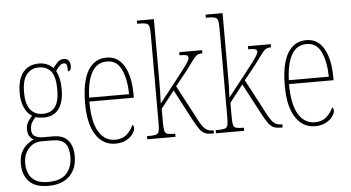

<svg xmlns="http://www.w3.org/2000/svg" viewBox="-61 -872 2241 1225"><g transform="rotate(-5 1059.0 -259.5)"><path d="M201 241Q117 241 77.5 198.5Q38 156 38 85Q38 42 53 12Q68 -18 90.5 -36Q113 -54 134 -62Q119 -69 107.5 -85Q96 -101 96 -131Q96 -158 109.5 -179.5Q123 -201 136 -214Q105 -232 87.5 -272Q70 -312 70 -362Q70 -453 106.5 -497.5Q143 -542 209 -542Q238 -542 261.5 -531Q285 -520 299 -505Q312 -523 328.5 -540Q345 -557 369 -557Q390 -557 400 -543.5Q410 -530 410 -512Q410 -476 389 -476Q389 -504 385 -516.5Q381 -529 367 -529Q354 -529 342 -518.5Q330 -508 314 -485Q324 -466 331.5 -437Q339 -408 339 -363Q339 -285 306.5 -240.5Q274 -196 209 -196Q198 -196 181.5 -198Q165 -200 157 -203Q143 -189 132.5 -171Q122 -153 122 -126Q122 -95 142.5 -83Q163 -71 197 -71H258Q325 -71 355 -33.5Q385 4 385 66Q385 146 337.5 193.5Q290 241 201 241ZM206 -220Q258 -220 284.5 -255Q311 -290 311 -365Q311 -449 283.5 -483Q256 -517 204 -517Q157 -517 127.5 -481Q98 -445 98 -364Q98 -293 126 -256.5Q154 -220 206 -220ZM203 216Q284 216 320.5 174.5Q357 133 357 67Q357 10 333 -18Q309 -46 249 -46H182Q132 -46 99 -9.5Q66 27 66 85Q66 121 78.5 150.5Q91 180 120.5 198Q150 216 203 216Z M650 10Q572 10 526 -60.5Q480 -131 480 -262Q480 -403 522 -472.5Q564 -542 642 -542Q715 -542 754 -474.5Q793 -407 793 -291V-272H508Q508 -142 546.5 -78.5Q585 -15 651 -15Q698 -15 726.5 -41Q755 -67 769 -100Q778 -95 778 -79Q778 -63 763.5 -42Q749 -21 720.5 -5.5Q692 10 650 10ZM765 -297Q763 -395 734 -456Q705 -517 642 -517Q576 -517 544 -457.5Q512 -398 509 -297Z M855 0V-20H866Q898 -20 913 -24.5Q928 -29 932 -44.5Q936 -60 936 -95V-663Q936 -699 932 -715Q928 -731 913.5 -735.5Q899 -740 869 -740H855V-760H964V-373Q964 -342 963.5 -299Q963 -256 961 -220L1075 -365Q1111 -411 1130.5 -437Q1150 -463 1156.5 -476Q1163 -489 1163 -496Q1163 -509 1151 -512.5Q1139 -516 1107 -516V-536H1253V-516Q1232 -516 1219.5 -508.5Q1207 -501 1191 -479Q1175 -457 1142 -413L1068 -321L1177 -115Q1204 -60 1224 -40Q1244 -20 1276 -20H1282V0H1273Q1245 0 1227 -6.5Q1209 -13 1192.5 -35Q1176 -57 1151 -104L1050 -296L964 -186V-95Q964 -60 968 -44.5Q972 -29 986 -24.5Q1000 -20 1031 -20H1036V0Z M1295 0V-20H1306Q1338 -20 1353 -24.5Q1368 -29 1372 -44.5Q1376 -60 1376 -95V-663Q1376 -699 1372 -715Q1368 -731 1353.5 -735.5Q1339 -740 1309 -740H1295V-760H1404V-373Q1404 -342 1403.5 -299Q1403 -256 1401 -220L1515 -365Q1551 -411 1570.5 -437Q1590 -463 1596.5 -476Q1603 -489 1603 -496Q1603 -509 1591 -512.5Q1579 -516 1547 -516V-536H1693V-516Q1672 -516 1659.5 -508.5Q1647 -501 1631 -479Q1615 -457 1582 -413L1508 -321L1617 -115Q1644 -60 1664 -40Q1684 -20 1716 -20H1722V0H1713Q1685 0 1667 -6.5Q1649 -13 1632.5 -35Q1616 -57 1591 -104L1490 -296L1404 -186V-95Q1404 -60 1408 -44.5Q1412 -29 1426 -24.5Q1440 -20 1471 -20H1476V0Z M1929 10Q1851 10 1805 -60.5Q1759 -131 1759 -262Q1759 -403 1801 -472.5Q1843 -542 1921 -542Q1994 -542 2033 -474.5Q2072 -407 2072 -291V-272H1787Q1787 -142 1825.5 -78.5Q1864 -15 1930 -15Q1977 -15 2005.5 -41Q2034 -67 2048 -100Q2057 -95 2057 -79Q2057 -63 2042.5 -42Q2028 -21 1999.5 -5.5Q1971 10 1929 10ZM2044 -297Q2042 -395 2013 -456Q1984 -517 1921 -517Q1855 -517 1823 -457.5Q1791 -398 1788 -297Z"/></g></svg>

Font: Noto Serif Armenian Condensed Thin
Style: Regular
Weight: 100
Width: 3
Designer: Monotype Design Team
Foundry: Monotype Imaging Inc.
Version: Version 2.008; ttfautohint (v1.8.4.7-5d5b)